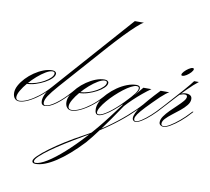

<svg xmlns="http://www.w3.org/2000/svg" viewBox="-180 -1026 1870 1710"><g transform="rotate(10 755.0 -171.0)"><path d="M10 3Q43 3 87 -18Q131 -39 178 -75Q225 -111 265 -156L277 -169H287L278 -159Q236 -112 186.5 -73.5Q137 -35 90.5 -13Q44 9 10 9Q-16 9 -31.5 -9.5Q-47 -28 -47 -60Q-47 -92 -28 -127Q-9 -162 22.5 -195.5Q54 -229 93.5 -256Q133 -283 174.5 -299Q216 -315 254 -315Q271 -315 281 -308Q291 -301 291 -290Q291 -269 267.5 -246Q244 -223 207 -203Q170 -183 128 -170Q86 -157 48 -157L57 -166Q93 -168 131.5 -180Q170 -192 203 -211Q236 -230 257 -251Q278 -272 278 -290Q278 -306 257 -306Q233 -306 197.5 -285Q162 -264 124 -231Q86 -198 53 -159.5Q20 -121 -0.5 -85.5Q-21 -50 -21 -25Q-21 3 10 3Z M243 9Q208 9 208 -30Q208 -91 277 -169L901 -874H983Q962 -864 919.5 -825.5Q877 -787 822 -730Q767 -673 707 -606L334 -185Q275 -118 251.5 -81.5Q228 -45 228 -20Q228 3 246 3Q280 3 338.5 -39.5Q397 -82 462 -156L473 -169H483L474 -159Q403 -78 343.5 -34.5Q284 9 243 9Z M483 3Q516 3 560 -18Q604 -39 651 -75Q698 -111 738 -156L750 -169H760L751 -159Q709 -112 659.5 -73.5Q610 -35 563.5 -13Q517 9 483 9Q457 9 441.5 -9.5Q426 -28 426 -60Q426 -92 445 -127Q464 -162 495.5 -195.5Q527 -229 566.5 -256Q606 -283 647.5 -299Q689 -315 727 -315Q744 -315 754 -308Q764 -301 764 -290Q764 -269 740.5 -246Q717 -223 680 -203Q643 -183 601 -170Q559 -157 521 -157L530 -166Q566 -168 604.5 -180Q643 -192 676 -211Q709 -230 730 -251Q751 -272 751 -290Q751 -306 730 -306Q706 -306 670.5 -285Q635 -264 597 -231Q559 -198 526 -159.5Q493 -121 472.5 -85.5Q452 -50 452 -25Q452 3 483 3Z M727 7Q694 7 694 -44Q694 -78 714 -116Q734 -154 768 -189.5Q802 -225 844 -254Q886 -283 930.5 -300Q975 -317 1015 -317Q1049 -317 1049 -291Q1049 -272 1025.5 -240Q1002 -208 940 -143Q898 -99 856.5 -65Q815 -31 781 -12Q747 7 727 7ZM728 0Q757 0 814 -41Q871 -82 935 -148Q995 -210 1017.5 -240.5Q1040 -271 1040 -290Q1040 -307 1018 -307Q998 -307 967.5 -291Q937 -275 902.5 -248.5Q868 -222 834 -190Q800 -158 772 -125Q744 -92 727 -63.5Q710 -35 710 -16Q710 0 728 0ZM1117 -159Q1067 -103 999.5 -42Q932 19 840 84.5Q748 150 625 220Q547 265 476 309.5Q405 354 350.5 393.5Q296 433 264.5 463Q233 493 233 509Q233 523 248 523Q287 523 351.5 483Q416 443 495.5 372Q575 301 661.5 206.5Q748 112 831 3Q844 -14 858 -33Q872 -52 891 -77Q910 -102 936 -137L939 -122H913L1022 -234L1079 -303H1152Q1117 -279 1078 -246.5Q1039 -214 1002 -179Q965 -144 936 -111Q844 26 774.5 120Q705 214 661 264Q540 393 433.5 462.5Q327 532 250 532Q219 532 219 510Q219 493 253 460Q287 427 344 385Q401 343 472.5 298Q544 253 619 213Q725 156 816.5 92Q908 28 981 -36Q1054 -100 1104 -156L1115 -169H1126Z M1062 9Q1050 9 1041.5 0.5Q1033 -8 1033 -21Q1033 -59 1081 -125.5Q1129 -192 1235 -303H1313Q1300 -296 1281.5 -281.5Q1263 -267 1240 -246Q1169 -177 1126.5 -132Q1084 -87 1065.5 -60Q1047 -33 1047 -17Q1047 3 1063 3Q1081 3 1114.5 -18.5Q1148 -40 1188.5 -76.5Q1229 -113 1267 -156L1279 -169H1289L1280 -159Q1237 -110 1194.5 -72Q1152 -34 1117 -12.5Q1082 9 1062 9ZM1482 -552Q1493 -552 1493 -544Q1493 -531 1476.5 -513Q1460 -495 1439 -481.5Q1418 -468 1402 -468Q1392 -468 1392 -476Q1392 -488 1408.5 -506Q1425 -524 1446.5 -538Q1468 -552 1482 -552Z M1289 -169H1279L1291 -182Q1383 -283 1439.5 -348Q1496 -413 1514 -439H1557Q1517 -409 1457.5 -349.5Q1398 -290 1302 -183ZM1315 3Q1336 3 1373 -19.5Q1410 -42 1453 -78Q1496 -114 1534 -156L1546 -169H1556L1547 -159Q1506 -112 1460.5 -74Q1415 -36 1376.5 -13.5Q1338 9 1314 9Q1301 9 1288 0.5Q1275 -8 1275 -27Q1275 -53 1295 -81.5Q1315 -110 1345 -140Q1375 -170 1405 -198Q1435 -226 1455 -249.5Q1475 -273 1475 -290Q1475 -308 1453 -308Q1443 -308 1430 -304.5Q1417 -301 1401 -295L1409 -306Q1422 -311 1434.5 -315Q1447 -319 1461 -319Q1486 -319 1501.5 -309Q1517 -299 1517 -276Q1517 -248 1494.5 -220Q1472 -192 1438.5 -165Q1405 -138 1371.5 -112.5Q1338 -87 1315.5 -63Q1293 -39 1293 -17Q1293 3 1315 3Z"/></g></svg>

Font: Ballet
Style: Regular
Weight: 400
Designer: Maximiliano R. Sproviero
Foundry: Omnibus-Type
Version: Version 1.100